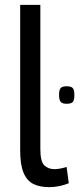

<svg xmlns="http://www.w3.org/2000/svg" viewBox="-20 -760 331 790"><path d="M146 -740V-148Q146 -95 162.5 -79.5Q179 -64 204 -64Q225 -64 254 -73L263 -6Q246 1 225 5.5Q204 10 182 10Q144 10 117.5 -3Q91 -16 77 -49Q63 -82 63 -141V-740ZM254 -333Q237 -333 230 -340.5Q223 -348 223 -369Q223 -390 229.5 -397.5Q236 -405 254 -405Q273 -405 279.5 -397.5Q286 -390 286 -369Q286 -348 279.5 -340.5Q273 -333 254 -333Z"/></svg>

Font: Georama
Style: Regular
Weight: 400
Designer: Jean-Baptiste Levee
Foundry: Production Type
Version: Version 1.000